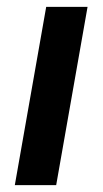

<svg xmlns="http://www.w3.org/2000/svg" viewBox="-20 -537 298 557"><path d="M23 0 114 -517H234L143 0Z"/></svg>

Font: DM Sans 11pt SemiBold
Style: Italic
Weight: 600
Italic angle: -10°
Version: Version 4.004;gftools[0.9.30]